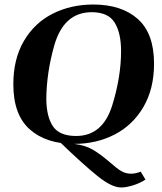

<svg xmlns="http://www.w3.org/2000/svg" viewBox="-20 -627 717 850"><path d="M39 -254Q39 -366 86 -446Q133 -526 213.5 -566.5Q294 -607 393 -607Q518 -607 590 -543Q662 -479 662 -345Q662 -234 615 -153.5Q568 -73 487.5 -31.5Q407 10 308 10Q184 10 111.5 -54.5Q39 -119 39 -254ZM477 -161Q516 -287 516 -401Q516 -481 487.5 -527Q459 -573 386 -573Q262 -573 220 -425Q186 -305 185 -188Q186 -109 215 -67Q244 -25 317 -25Q435 -25 477 -161ZM243 0 308 10Q357 16 390.5 35.5Q424 55 466 91Q496 118 516 130Q536 142 561 142Q579 142 603 133L624 168Q598 185 567.5 194Q537 203 516 203Q475 203 412.5 153Q350 103 243 0Z"/></svg>

Font: Unna
Style: Bold Italic
Weight: 700
Italic angle: -8.05°
Designer: Jorge de Buen Unna
Foundry: Omnibus-Type
Version: Version 2.008